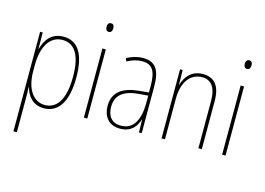

<svg xmlns="http://www.w3.org/2000/svg" viewBox="-119 -953 1949 1414"><g transform="rotate(15 855.5 -245.5)"><path d="M254 -537C161 -537 119 -472 100 -403H98L97 -527H77V232H103V-21C103 -56 102 -88 101 -110H104C119 -51 162 10 248 10C355 10 422 -80 422 -270C422 -449 364 -537 254 -537ZM253 -512C350 -512 397 -427 397 -270C397 -86 334 -15 249 -15C163 -15 103 -96 103 -232V-284C103 -418 157 -512 253 -512Z M566 -723C546 -723 540 -706 540 -690C540 -672 547 -657 565 -657C583 -657 591 -671 591 -691C591 -707 586 -723 566 -723ZM578 -527H552V0H578Z M860 -537C819 -537 775 -524 737 -503L747 -480C790 -504 827 -512 860 -512C935 -512 967 -471 967 -351V-303L894 -296C770 -284 698 -234 698 -129C698 -53 739 10 829 10C915 10 951 -43 968 -96H970L972 0H993V-356C993 -486 952 -537 860 -537ZM894 -273 968 -279V-220C967 -98 928 -13 829 -13C763 -13 725 -55 725 -129C725 -219 784 -263 894 -273Z M1317 -537C1228 -537 1185 -475 1168 -416H1166L1164 -527H1144V0H1170V-308C1170 -445 1234 -513 1317 -513C1384 -513 1425 -468 1425 -359V0H1451V-366C1451 -485 1403 -537 1317 -537Z M1620 -723C1600 -723 1594 -706 1594 -690C1594 -672 1601 -657 1619 -657C1637 -657 1645 -671 1645 -691C1645 -707 1640 -723 1620 -723ZM1632 -527H1606V0H1632Z"/></g></svg>

Font: Noto Sans Sinhala UI Condensed Thin
Style: Regular
Weight: 100
Width: 3
Designer: Jelle Bosma - Monotype Design Team
Foundry: Monotype Imaging Inc.
Version: Version 2.006